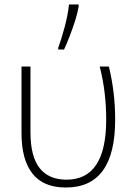

<svg xmlns="http://www.w3.org/2000/svg" viewBox="-20 -827 596 857"><path d="M274 10Q174 10 125 -52Q76 -114 76 -233V-530H116V-237Q116 -128 157 -76.5Q198 -25 277 -25Q454 -25 454 -293Q454 -354 447 -413Q440 -472 425 -530H466Q480 -472 487 -414Q494 -356 494 -292Q494 10 274 10ZM240 -606V-614Q254 -652 268.5 -706Q283 -760 288 -807H331V-797Q326 -768 315 -733.5Q304 -699 291 -665.5Q278 -632 266 -606Z"/></svg>

Font: Noto Sans Disp ExtLt
Style: Regular
Weight: 200
Designer: Monotype Design Team
Foundry: Monotype Imaging Inc.
Version: Version 2.000;GOOG;noto-source:20170915:90ef993387c0